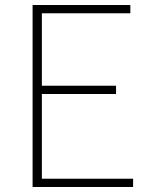

<svg xmlns="http://www.w3.org/2000/svg" viewBox="-20 -746 602 766"><path d="M110 0H511V-33H147V-371H443V-404H147V-693H500V-726H110Z"/></svg>

Font: Noto Sans CJK HK Thin
Style: Regular
Weight: 100
Designer: Ryoko NISHIZUKA 西塚涼子 (kana, bopomofo & ideographs); Paul D. Hunt (Latin, Greek & Cyrillic); Sandoll Communications 산돌커뮤니
Foundry: Adobe
Version: Version 2.004;hotconv 1.0.118;makeotfexe 2.5.65603